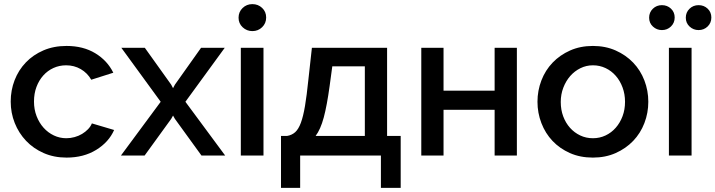

<svg xmlns="http://www.w3.org/2000/svg" viewBox="-20 -755 3473 932"><path d="M32 -262Q32 -317 51 -366Q70 -415 105.5 -452Q141 -489 191 -510.5Q241 -532 303 -532Q384 -532 442.5 -496.5Q501 -461 530 -402L423 -368Q404 -401 372 -419.5Q340 -438 301 -438Q268 -438 239.5 -425Q211 -412 190 -388.5Q169 -365 157 -333Q145 -301 145 -262Q145 -224 157.5 -191.5Q170 -159 191.5 -135Q213 -111 241.5 -97.5Q270 -84 302 -84Q322 -84 342 -89.5Q362 -95 378.5 -105Q395 -115 407.5 -128Q420 -141 426 -156L534 -124Q508 -65 447 -27.5Q386 10 303 10Q242 10 192 -12Q142 -34 106.5 -71.5Q71 -109 51.5 -158Q32 -207 32 -262Z M683 -523 811 -344 820 -327 829 -344 956 -523H1071L880 -261L1073 0H958L829 -178L820 -194L811 -178L682 0H567L760 -261L569 -523Z M1149 0V-523H1259V0ZM1272 -670Q1272 -642 1252.5 -623Q1233 -604 1205 -604Q1178 -604 1158 -622.5Q1138 -641 1138 -669Q1138 -697 1157.5 -716Q1177 -735 1205 -735Q1233 -735 1252.5 -716.5Q1272 -698 1272 -670Z M1344 -95H1373Q1397 -99 1413 -113.5Q1429 -128 1440.5 -159Q1452 -190 1460.5 -240.5Q1469 -291 1477 -369L1494 -523H1859V-95H1925V157H1829V0H1437V157H1344ZM1751 -95V-433H1593L1580 -337Q1567 -242 1551.5 -184.5Q1536 -127 1512 -95Z M2133 -315H2381V-523H2489V0H2381V-222H2133V0H2025V-523H2133Z M2858 10Q2796 10 2746.5 -12Q2697 -34 2662 -71Q2627 -108 2608 -157.5Q2589 -207 2589 -261Q2589 -315 2608 -364.5Q2627 -414 2662.5 -451Q2698 -488 2747.5 -510Q2797 -532 2858 -532Q2919 -532 2968.5 -510Q3018 -488 3053.5 -451Q3089 -414 3108 -364.5Q3127 -315 3127 -261Q3127 -207 3108 -157.5Q3089 -108 3053.5 -71Q3018 -34 2968.5 -12Q2919 10 2858 10ZM2702 -260Q2702 -222 2714 -190Q2726 -158 2747 -134.5Q2768 -111 2796.5 -97.5Q2825 -84 2858 -84Q2891 -84 2919.5 -97.5Q2948 -111 2969 -135Q2990 -159 3002 -191Q3014 -223 3014 -261Q3014 -298 3002 -330.5Q2990 -363 2969 -387Q2948 -411 2919.5 -424.5Q2891 -438 2858 -438Q2826 -438 2797.5 -424Q2769 -410 2748 -386Q2727 -362 2714.5 -329.5Q2702 -297 2702 -260Z M3227 0V-523H3337V0ZM3433 -670Q3433 -644 3415 -626.5Q3397 -609 3371 -609Q3346 -609 3327.5 -626Q3309 -643 3309 -669Q3309 -695 3327 -712.5Q3345 -730 3371 -730Q3397 -730 3415 -713Q3433 -696 3433 -670ZM3255 -670Q3255 -644 3237 -626.5Q3219 -609 3193 -609Q3168 -609 3149.5 -626Q3131 -643 3131 -669Q3131 -695 3149 -712.5Q3167 -730 3193 -730Q3219 -730 3237 -713Q3255 -696 3255 -670Z"/></svg>

Font: IngvarSans
Style: Regular
Weight: 600
Version: Version 3.000